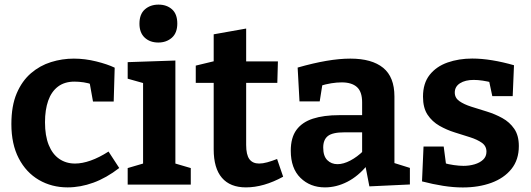

<svg xmlns="http://www.w3.org/2000/svg" viewBox="-20 -800 2301 832"><path d="M273 12Q204 12 148.5 -20.3Q93 -52.7 61.2 -114Q29.3 -175.3 29.3 -262.3Q29.3 -341.3 52.3 -395.3Q75.3 -449.3 114.2 -482.7Q153 -516 201.2 -531Q249.3 -546 300 -546Q348.3 -546 397.2 -533.8Q446 -521.7 477 -506.7L472.7 -360H383L368.3 -442L379.3 -433.7Q364 -440 342.7 -443.2Q321.3 -446.3 302.7 -446.3Q259.7 -446.3 231.2 -424.7Q202.7 -403 188.8 -363.5Q175 -324 175 -270.3Q175 -211.7 191.2 -171.7Q207.3 -131.7 236.8 -111.5Q266.3 -91.3 305 -91.3Q336.3 -91.3 373 -104.3Q409.7 -117.3 450.3 -143.3L496.7 -72Q441 -29 384.8 -8.5Q328.7 12 273 12Z M740 -81.7 729.7 -94.3 806.7 -71.7V0H533.3V-71.7L610.3 -94.3L600 -81.7V-447L609 -437.7L533.3 -459V-530.7L740 -537.7ZM666 -615.7Q629.7 -615.7 607 -637Q584.3 -658.3 584.3 -697.3Q584.3 -738.7 607.8 -759.3Q631.3 -780 667 -780Q702.3 -780 725.3 -759.7Q748.3 -739.3 748.3 -698Q748.3 -657.3 724.7 -636.5Q701 -615.7 666 -615.7Z M1045.7 12Q977.3 12 941.7 -29.5Q906 -71 906 -153V-459.3L924.3 -441H828.3V-515.7L926.3 -539.3L906 -515V-651.3L1046.7 -676.3V-515L1031.7 -534H1184.3L1181.7 -441H1031.7L1046.7 -459.3V-172Q1046.7 -129.3 1060.7 -110.3Q1074.7 -91.3 1103 -91.3Q1119 -91.3 1138.3 -96.7Q1157.7 -102 1180.7 -111L1207 -34.3Q1122.7 12 1045.7 12Z M1689.2 -71.2 1669.8 -99.4 1756.2 -72.4V-0.6L1580.6 7.6L1562.2 -87.6L1571.8 -84.6Q1532.4 -36.4 1485 -12.2Q1437.6 12 1388.2 12Q1324.2 12 1282.1 -29.2Q1240 -70.4 1240 -146.8Q1240 -203.6 1264.6 -237.1Q1289.2 -270.6 1336 -285.8Q1382.8 -301 1450.2 -301H1558.6L1549.2 -290.4V-356.4Q1549.2 -402.8 1526.6 -422.9Q1504 -443 1460.8 -443Q1439.8 -443 1415.7 -439.2Q1391.6 -435.4 1364 -426.8L1378.4 -442.4L1365.4 -360.6H1277.8L1269.8 -507.2Q1337.6 -526.6 1394.3 -536.3Q1451 -546 1498.2 -546Q1591.4 -546 1640.3 -506.2Q1689.2 -466.4 1689.2 -382ZM1380.6 -160.6Q1380.6 -123.6 1398.2 -106.1Q1415.8 -88.6 1442.6 -88.6Q1468.2 -88.6 1498.1 -104.3Q1528 -120 1555.2 -146.8L1549.2 -123V-237L1559 -226.6H1473Q1421 -226.6 1400.8 -210.6Q1380.6 -194.6 1380.6 -160.6Z M1950.7 -399Q1950.7 -375.7 1970.7 -361.7Q1990.7 -347.7 2022.2 -337.7Q2053.7 -327.7 2089.5 -316.7Q2125.3 -305.7 2156.8 -288.3Q2188.3 -271 2208.3 -242Q2228.3 -213 2228.3 -167Q2228.3 -107.7 2196.3 -67.8Q2164.3 -28 2109.3 -7.8Q2054.3 12.3 1985.3 12.3Q1945 12.3 1900.3 5.3Q1855.7 -1.7 1808.7 -14L1815.3 -165H1902.7L1914.3 -76.7L1902 -94.3Q1922.3 -88 1946.3 -84.7Q1970.3 -81.3 1988.3 -81.3Q2013.7 -81.3 2036.5 -88Q2059.3 -94.7 2073.7 -108.2Q2088 -121.7 2088 -142.7Q2088 -167 2068.2 -181.2Q2048.3 -195.3 2016.8 -205.3Q1985.3 -215.3 1950.5 -226.2Q1915.7 -237 1884.2 -255Q1852.7 -273 1832.8 -302.8Q1813 -332.7 1813 -381Q1813 -439 1841.8 -475.5Q1870.7 -512 1919.5 -529.2Q1968.3 -546.3 2026.3 -546.3Q2067 -546.3 2112.8 -538.8Q2158.7 -531.3 2207.3 -517.3L2201.7 -383.3H2113.3L2096.7 -461.7L2116 -441.3Q2068.7 -453.7 2032.7 -453.7Q1996 -453.7 1973.3 -439.2Q1950.7 -424.7 1950.7 -399Z"/></svg>

Font: Bitter Thin
Style: Regular
Weight: 100
Designer: Sol Matas, and Bitter project Authors
Foundry: Sol Matas
Version: Version 2.002